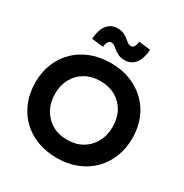

<svg xmlns="http://www.w3.org/2000/svg" viewBox="-225 -1187 1320 1376"><g transform="rotate(30 435.0 -499.0)"><path d="M435.5 12.5Q346.5 12.5 272.8 -16Q199 -44.5 145.5 -97.2Q92 -150 63 -222.2Q34 -294.5 34 -381.5Q34 -467.5 63.2 -539Q92.5 -610.5 145.8 -662.5Q199 -714.5 272.8 -743Q346.5 -771.5 435.5 -771.5Q524.5 -771.5 598 -743Q671.5 -714.5 725 -662.5Q778.5 -610.5 807.5 -539Q836.5 -467.5 836.5 -381.5Q836.5 -294.5 807.5 -222.2Q778.5 -150 725 -97.2Q671.5 -44.5 598 -16Q524.5 12.5 435.5 12.5ZM435 -137Q506 -137 559.8 -168.2Q613.5 -199.5 643.5 -254.5Q673.5 -309.5 673.5 -381.5Q673.5 -452.5 643.5 -506.8Q613.5 -561 559.8 -591.5Q506 -622 435.5 -622Q365 -622 311.2 -591.5Q257.5 -561 227.2 -506.8Q197 -452.5 197 -381.5Q197 -309.5 227.2 -254.5Q257.5 -199.5 311 -168.2Q364.5 -137 435 -137ZM532.5 -1005 630 -993.5Q623.5 -915 591.8 -876.2Q560 -837.5 505.5 -837.5Q475.5 -837.5 453 -848.2Q430.5 -859 409.5 -877Q394.5 -890 384.8 -895.2Q375 -900.5 364.5 -900.5Q347.5 -900.5 338.5 -886.2Q329.5 -872 327 -843.5L229.5 -854.5Q236 -933 267.8 -972Q299.5 -1011 354.5 -1011Q384.5 -1011 407.2 -1000Q430 -989 451.5 -970Q467 -957 476.5 -952.2Q486 -947.5 495 -947.5Q512 -947.5 521.2 -962Q530.5 -976.5 532.5 -1005Z"/></g></svg>

Font: Hepta Slab
Style: Bold
Weight: 700
Designer: Michael LaGattuta
Foundry: Michael LaGattuta
Version: Version 1.100